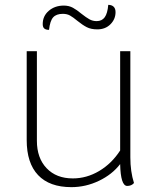

<svg xmlns="http://www.w3.org/2000/svg" viewBox="-20 -761 649 791"><path d="M532 -7Q522 5 504 5Q477 5 475 -85Q442 -42 387.5 -16Q333 10 274 10Q184 10 137 -39.5Q90 -89 90 -184V-550H132V-181Q132 -110 172 -68Q212 -26 280 -26Q337 -26 388.5 -56.5Q440 -87 475 -141V-550H517V-113Q517 -54 532 -7ZM156 -662Q156 -695 181 -716.5Q206 -738 243 -738Q264 -738 280.5 -729Q297 -720 316 -704Q335 -689 348.5 -681.5Q362 -674 378 -674Q400 -674 411.5 -690Q423 -706 426 -741Q440 -741 448 -733.5Q456 -726 456 -711Q456 -682 435 -661Q414 -640 381 -640Q355 -640 337.5 -649Q320 -658 299 -675Q281 -690 268.5 -697Q256 -704 239 -704Q212 -704 199 -689.5Q186 -675 182 -638Q169 -638 162.5 -643.5Q156 -649 156 -662Z"/></svg>

Font: Krub ExtraLight
Style: Regular
Weight: 275
Designer: Ekaluck Peanpanawate
Foundry: Cadson Demak Co.,Ltd.
Version: Version 1.000; ttfautohint (v1.6)